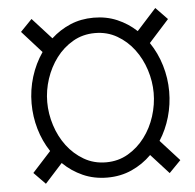

<svg xmlns="http://www.w3.org/2000/svg" viewBox="-46 -621 692 680"><g transform="rotate(-5 300.0 -280.5)"><path d="M466.8 -56.6Q436 -25.9 396.5 -8.1Q356.9 9.8 309.6 9.8Q262.2 9.8 222.7 -7.8Q183.1 -25.4 152.3 -55.7L90.3 12.7L49.3 -29.3L115.2 -101.6Q90.3 -139.2 77.4 -183.6Q64.5 -228 64.5 -274.9Q64.5 -323.2 78.6 -369.1Q92.8 -415 119.1 -453.1L49.3 -530.8L90.3 -573.2L158.2 -498.5Q188.5 -526.4 226.3 -542.5Q264.2 -558.6 309.6 -558.6Q355 -558.6 393.1 -542.2Q431.2 -525.9 461.4 -497.6L530.3 -573.7L571.8 -530.8L500.5 -451.7Q526.4 -413.6 540 -368.2Q553.7 -322.8 553.7 -274.9Q553.7 -229 541 -184.8Q528.3 -140.6 504.4 -103.5L571.8 -29.3L530.3 13.2ZM120.1 -274.9Q120.1 -233.4 133.3 -192.1Q146.5 -150.9 171.1 -118.2Q195.8 -85.4 231 -64.9Q266.1 -44.4 309.6 -44.4Q353 -44.4 387.9 -64.9Q422.9 -85.4 447.5 -118.2Q472.2 -150.9 485.4 -192.1Q498.5 -233.4 498.5 -274.9Q498.5 -315.9 485.4 -356.9Q472.2 -397.9 447.5 -430.7Q422.9 -463.4 387.9 -483.6Q353 -503.9 309.6 -503.9Q266.1 -503.9 231.2 -483.6Q196.3 -463.4 171.6 -430.7Q147 -397.9 133.5 -357.2Q120.1 -316.4 120.1 -274.9Z"/></g></svg>

Font: Roboto Mono Light
Style: Regular
Weight: 300
Designer: Google
Version: Version 2.000985; 2015; ttfautohint (v1.3)